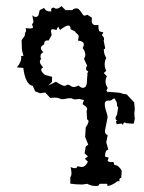

<svg xmlns="http://www.w3.org/2000/svg" viewBox="-20 -616 484 644"><path d="M199.7 -582H222.2Q228 -587.9 235.4 -587.9Q241.7 -587.9 245.4 -584Q249 -580.1 252 -575.7Q254.9 -571.3 257.6 -567.4Q260.3 -563.5 264.2 -563.5L273.4 -566.4L288.6 -556.2L287.6 -546.9Q287.6 -531.7 301.8 -531.7L310.1 -532.7V-530.8Q310.1 -510.3 315.4 -510.3H315.9L326.7 -507.3L321.8 -498.5L328.1 -490.2Q329.1 -486.3 329.1 -483.9Q329.1 -481 327.6 -480.5L332.5 -456.1Q332.5 -451.2 330.1 -451.2L328.1 -451.7Q328.1 -434.6 336.4 -421.9Q331.1 -411.1 331.1 -399.9Q331.1 -389.6 336.4 -378.4L328.1 -371.1L338.4 -360.4Q334 -351.1 334 -342.3Q334 -332 341.3 -320.8L336.9 -312.5L342.3 -305.7L343.8 -308.1L377.4 -305.2Q384.3 -305.2 393.6 -300.8Q406.7 -300.8 408.2 -295.9L430.2 -272.5L432.1 -249Q430.7 -242.2 430.7 -234.4Q430.7 -227.1 432.1 -218.3L428.7 -201.2L404.8 -202.6Q399.9 -205.1 397.5 -205.1Q394.5 -205.1 394 -201.7L392.6 -197.3L386.7 -201.7L371.6 -199.2L368.7 -208.5L373 -211.4Q367.7 -213.9 367.7 -219.2Q367.7 -224.1 372.6 -231.9L376.5 -255.9L373 -259.3L372.1 -269.5Q371.6 -274.9 363.3 -286.6Q352.1 -278.3 348.1 -278.3H347.2Q345.7 -278.8 343.8 -278.8Q340.8 -278.8 337.4 -277.8Q331.5 -274.9 331.5 -267.1Q331.5 -259.8 333 -253.9Q334.5 -248 335.9 -243.2Q337.4 -238.3 339.1 -233.2Q340.8 -228 340.8 -222.2L332 -176.8Q332 -165 341.3 -163.1L336.4 -138.7L343.3 -114.3Q332.5 -112.3 332.5 -93.3V-90.3L344.7 -87.4L340.8 -76.7Q343.8 -72.3 353.5 -72.3L360.4 -72.8L363.8 -62.5Q377.9 -62.5 388.2 -43.5L386.7 -19.5Q380.4 -18.6 380.4 -12.7L380.9 -8.3H373.5Q361.3 3.4 340.8 8.3L339.4 0.5H314.5L309.1 7.3L301.3 7.8Q285.2 7.8 272.9 0.5L256.3 2.9Q233.4 2.9 215.8 0V-22Q219.7 -25.9 219.7 -35.2Q219.7 -43 216.8 -55.7Q225.6 -51.8 231 -51.8Q238.3 -51.8 239.7 -58.6L252.9 -55.7Q266.6 -55.7 274.9 -73.7L264.6 -83.5L274.9 -91.8L263.7 -101.6L267.6 -124.5L275.9 -130.9L265.6 -156.7L267.6 -189Q276.9 -202.1 276.9 -209Q276.9 -213.4 272 -215.8L270.5 -244.6Q272.5 -247.6 272.5 -250Q272.5 -257.8 256.8 -266.6L261.7 -280.3L245.1 -284.2Q237.3 -282.7 231.9 -282.7Q225.1 -282.7 222.7 -285.2Q220.2 -286.6 214.8 -286.6Q208 -286.6 196.8 -284.2Q192.9 -283.2 189.5 -283.2Q183.6 -283.2 178.7 -286.1Q173.8 -288.6 163.6 -288.6Q157.2 -288.6 148.4 -287.6L131.8 -305.7L114.3 -303.2L98.1 -309.6L89.8 -328.1Q65.4 -331.5 58.1 -388.2L36.6 -390.1Q51.3 -407.2 51.3 -421.9Q51.3 -425.3 50.8 -428.2L58.6 -428.7Q53.2 -446.3 53.2 -457Q53.2 -465.3 52.7 -473.6Q52.2 -475.1 52.2 -476.6Q52.2 -482.4 55.2 -485.4Q58.1 -488.8 61 -492.9Q64 -497.1 64 -504.9Q64 -506.8 66.4 -509.3Q67.4 -510.3 67.4 -513.2Q67.4 -516.6 65.9 -522.5Q68.8 -520.5 81.5 -520.5Q90.8 -520.5 90.8 -525.4L87.4 -533.2L92.3 -543L88.4 -564.9Q94.2 -559.1 99.6 -559.1Q105 -559.1 108.9 -564.5L113.3 -582L127.9 -589.4Q133.8 -577.6 147.9 -577.6L152.3 -578.1L151.4 -583Q151.4 -588.9 159.2 -590.8Q165 -586.9 169.4 -586.9Q177.2 -586.9 186 -595.7ZM203.6 -330.6Q205.6 -332 208 -332Q211.9 -332 217.3 -327.6Q221.2 -324.2 227.1 -324.2Q233.9 -324.2 243.7 -329.1Q251.5 -321.3 258.3 -321.3Q262.7 -321.3 267.1 -325.2Q272 -331.5 272 -351.6L273.4 -367.2Q272.9 -368.7 272.9 -369.6Q272.9 -372.1 275.4 -374Q275.9 -374.5 275.9 -375Q275.9 -377 270 -380.4L268.6 -384.8Q268.6 -391.6 272.5 -395L261.7 -418.9Q266.1 -425.8 266.1 -432.6Q266.1 -442.9 257.3 -455.1Q261.2 -461.9 261.2 -466.8Q261.2 -478 241.2 -480L244.1 -492.2Q244.1 -500 237.3 -503.4L230.5 -511.2L216.8 -518.1Q216.8 -530.3 209 -530.3Q200.2 -530.3 181.6 -515.6L174.8 -526.9L169.4 -515.6L157.7 -518.1Q150.9 -518.1 150.9 -510.7L153.3 -498.5L143.1 -480L139.2 -480.5Q127.9 -480.5 127.9 -466.8Q117.2 -461.9 117.2 -455.1Q117.2 -448.7 125.5 -440.9Q115.7 -436.5 115.7 -427.2Q115.7 -422.9 117.7 -417.5Q113.8 -414.1 113.8 -409.2Q113.8 -401.4 125 -390.1Q118.2 -386.7 118.2 -381.8Q118.2 -375 130.9 -364.7L154.8 -358.4L154.3 -341.3L142.1 -329.1L167.5 -341.8Q181.6 -332.5 189.9 -329.6Q192.9 -328.1 196.3 -328.1Q200.2 -328.1 203.6 -330.6Z"/></svg>

Font: Truetypewriter PolyglOTT
Style: Regular
Weight: 400
Designer: Sergey Beatoff a.k.a. Sam_T
Version: Version 3.76